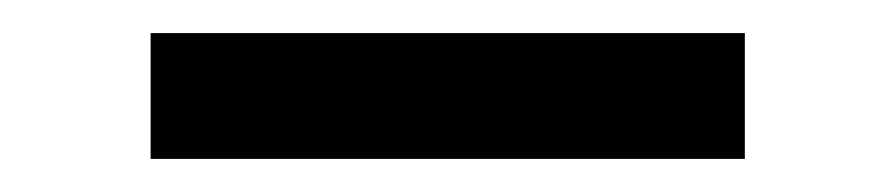

<svg xmlns="http://www.w3.org/2000/svg" viewBox="-20 -338 541 116"><path d="M71 -318H430V-242H71Z"/></svg>

Font: Encode Sans Wide
Style: Regular
Weight: 400
Designer: Pablo Impallari, Andres Torresi
Foundry: Pablo Impallari, Andres Torresi
Version: Version 1.000; ttfautohint (v1.00) -l 8 -r 50 -G 200 -x 14 -